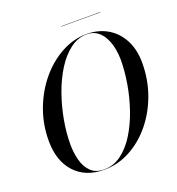

<svg xmlns="http://www.w3.org/2000/svg" viewBox="-151 -974 1018 1106"><g transform="rotate(-20 357.5 -421.0)"><path d="M348 -852H588V-850H348ZM300 10Q185.5 10 120.2 -61.5Q55 -133 55 -255Q55 -357.5 89.5 -448.8Q124 -540 182.8 -610Q241.5 -680 315.8 -720Q390 -760 470 -760Q541.5 -760 596.8 -727.8Q652 -695.5 683.5 -636Q715 -576.5 715 -495Q715 -392.5 682 -301.2Q649 -210 591.2 -140Q533.5 -70 458.5 -30Q383.5 10 300 10ZM470 -758Q415 -758 367.8 -722.2Q320.5 -686.5 283 -626.8Q245.5 -567 219.2 -493.2Q193 -419.5 179 -342Q165 -264.5 165 -195Q165 -144 177 -97.5Q189 -51 218.5 -21.5Q248 8 300 8Q358 8 406 -27.8Q454 -63.5 491 -123.2Q528 -183 553.5 -256.8Q579 -330.5 592 -408Q605 -485.5 605 -555Q605 -586 598.5 -621Q592 -656 576.5 -687.2Q561 -718.5 535 -738.2Q509 -758 470 -758Z"/></g></svg>

Font: Bodoni* 96pt
Style: Italic
Weight: 400
Italic angle: -13°
Version: Version 2.3